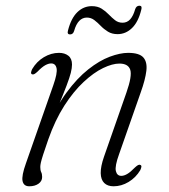

<svg xmlns="http://www.w3.org/2000/svg" viewBox="-20 -644 593 672"><path d="M92 -384Q88 -386 88.8 -390.8Q89.5 -395.5 92.5 -402Q108 -428.5 133.5 -443.8Q159 -459 186.5 -459Q206.5 -459 219.2 -449Q232 -439 232 -418Q232 -406 227.8 -389Q223.5 -372 213.2 -345Q203 -318 185.2 -274.8Q167.5 -231.5 140 -167L145.5 -195.5Q175.5 -269.5 212.8 -320Q250 -370.5 289 -401.2Q328 -432 364.2 -445.5Q400.5 -459 428.5 -459Q467.5 -459 481.8 -442.8Q496 -426.5 492.2 -395.8Q488.5 -365 472.5 -320.5L397 -105Q381.5 -62.5 385.5 -45.5Q389.5 -28.5 404.5 -28.5Q414 -28.5 425.2 -35Q436.5 -41.5 452.5 -58Q459 -64 463.2 -66.2Q467.5 -68.5 471.5 -66.5Q475.5 -65 474.8 -60Q474 -55 471 -48.5Q455.5 -22.5 430.2 -7.2Q405 8 377.5 8Q356.5 8 344.8 -3.5Q333 -15 332.5 -38Q332 -61 344 -95.5L422.5 -320Q443 -378.5 435.8 -400Q428.5 -421.5 398 -421.5Q373.5 -421.5 340.8 -405.8Q308 -390 272.8 -357.2Q237.5 -324.5 205.2 -274.2Q173 -224 149 -156Q137 -121.5 131 -102.8Q125 -84 123 -74.8Q121 -65.5 121 -59.5Q121 -48 124.2 -41.5Q127.5 -35 127.5 -24.5Q127.5 -10 114.8 -1Q102 8 82.5 8Q63 8 59 -10.2Q55 -28.5 71 -73L166.5 -345.5Q181.5 -388 178 -405Q174.5 -422 159 -422Q150 -422 138.5 -415.8Q127 -409.5 111 -393Q104.5 -387 100.2 -384.8Q96 -382.5 92 -384ZM391.5 -524.5Q372 -524.5 357.8 -533.2Q343.5 -542 332.5 -553.5Q321.5 -565 310 -573.8Q298.5 -582.5 284 -582.5Q268.5 -582.5 257.2 -570.8Q246 -559 239.5 -536Q236 -523.5 225 -523.5Q214 -523.5 218 -537.5Q229 -580.5 250.8 -601.5Q272.5 -622.5 301.5 -622.5Q321.5 -622.5 335.5 -613.8Q349.5 -605 360.5 -593.5Q371.5 -582 382.8 -573.2Q394 -564.5 409 -564.5Q425 -564.5 435.8 -576.5Q446.5 -588.5 453 -611.5Q457 -624 468 -624Q478.5 -624 474.5 -610Q464 -567 442 -545.8Q420 -524.5 391.5 -524.5Z"/></svg>

Font: Fraunces ExtraLight
Style: Italic
Weight: 250
Italic angle: -16°
Version: Version 1.000;[b76b70a41]